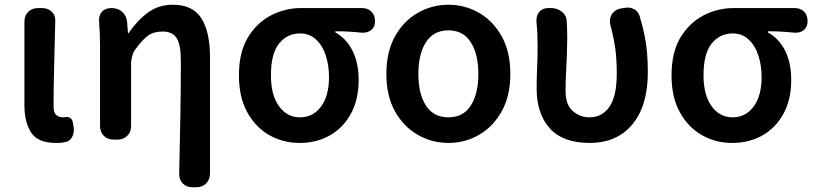

<svg xmlns="http://www.w3.org/2000/svg" viewBox="-20 -589 3440 810"><path d="M216 14Q140 14 111.5 -29.5Q83 -73 83 -146V-497Q83 -523 99 -539Q115 -555 141 -555H157Q183 -555 199 -539Q215 -523 213 -497Q211 -402 208.5 -313Q206 -224 206 -139Q206 -114 217 -104Q228 -94 249 -94L257 -95Q268 -97 276.5 -91Q285 -85 287 -74L291 -51Q294 -29 284 -10.5Q274 8 252 11Q248 12 240.5 13Q233 14 216 14Z M792 201Q766 201 750.5 184.5Q735 168 736 142Q739 19 741 -102.5Q743 -224 743 -331Q743 -400 725.5 -428Q708 -456 666 -456Q629 -456 605.5 -439.5Q582 -423 552 -382Q543 -371 538 -353.5Q533 -336 533 -321V-58Q533 -32 517 -16Q501 0 475 0H460Q434 0 418 -16Q402 -32 402 -58V-393Q402 -426 401 -447Q400 -468 398 -498Q396 -524 410 -539.5Q424 -555 451 -555Q477 -555 495 -539.5Q513 -524 516 -498L520 -449H522Q561 -505 605.5 -537Q650 -569 709 -569Q794 -569 830 -511Q866 -453 866 -348V142Q866 168 850 184.5Q834 201 808 201Z M1244 14Q1174 14 1116 -19Q1058 -52 1023 -115.5Q988 -179 988 -271Q988 -368 1025.5 -430.5Q1063 -493 1123 -524Q1183 -555 1250 -555H1507Q1532 -555 1547 -540Q1562 -525 1562 -500Q1562 -476 1547 -463Q1532 -450 1507 -451Q1489 -453 1475 -454Q1461 -455 1443 -456Q1425 -457 1395 -457V-452Q1442 -426 1467.5 -374.5Q1493 -323 1493 -252Q1493 -169 1460.5 -109.5Q1428 -50 1372 -18Q1316 14 1244 14ZM1245 -94Q1301 -94 1334.5 -139.5Q1368 -185 1368 -264Q1368 -314 1354 -356Q1340 -398 1312.5 -423Q1285 -448 1246 -448Q1192 -448 1157.5 -405.5Q1123 -363 1123 -271Q1123 -188 1157 -141Q1191 -94 1245 -94Z M1872 14Q1802 14 1742 -20.5Q1682 -55 1646 -120Q1610 -185 1610 -277Q1610 -370 1646 -435Q1682 -500 1742 -534.5Q1802 -569 1872 -569Q1942 -569 2001.5 -534.5Q2061 -500 2097 -435Q2133 -370 2133 -277Q2133 -185 2097 -120Q2061 -55 2001.5 -20.5Q1942 14 1872 14ZM1872 -94Q1934 -94 1966 -143.5Q1998 -193 1998 -277Q1998 -361 1966 -411Q1934 -461 1872 -461Q1809 -461 1777 -411Q1745 -361 1745 -277Q1745 -193 1777 -143.5Q1809 -94 1872 -94Z M2467 14Q2355 14 2299.5 -47.5Q2244 -109 2244 -215Q2244 -260 2246 -304.5Q2248 -349 2248 -393Q2248 -426 2247 -447Q2246 -468 2243 -498Q2242 -524 2255.5 -539.5Q2269 -555 2294 -555H2305Q2331 -555 2350.5 -539.5Q2370 -524 2371 -498Q2372 -487 2372.5 -464.5Q2373 -442 2373 -421Q2373 -395 2371.5 -358Q2370 -321 2368 -281Q2366 -241 2366 -205Q2366 -147 2396.5 -120.5Q2427 -94 2467 -94Q2520 -94 2551 -138.5Q2582 -183 2582 -279Q2582 -337 2576 -382Q2570 -427 2555 -483Q2549 -509 2560.5 -528Q2572 -547 2597 -553L2611 -555Q2637 -561 2656.5 -549.5Q2676 -538 2681 -512Q2692 -475 2699 -441Q2706 -407 2709.5 -369.5Q2713 -332 2713 -284Q2713 -143 2648 -64.5Q2583 14 2467 14Z M3069 14Q2999 14 2941 -19Q2883 -52 2848 -115.5Q2813 -179 2813 -271Q2813 -368 2850.5 -430.5Q2888 -493 2948 -524Q3008 -555 3075 -555H3332Q3357 -555 3372 -540Q3387 -525 3387 -500Q3387 -476 3372 -463Q3357 -450 3332 -451Q3314 -453 3300 -454Q3286 -455 3268 -456Q3250 -457 3220 -457V-452Q3267 -426 3292.5 -374.5Q3318 -323 3318 -252Q3318 -169 3285.5 -109.5Q3253 -50 3197 -18Q3141 14 3069 14ZM3070 -94Q3126 -94 3159.5 -139.5Q3193 -185 3193 -264Q3193 -314 3179 -356Q3165 -398 3137.5 -423Q3110 -448 3071 -448Q3017 -448 2982.5 -405.5Q2948 -363 2948 -271Q2948 -188 2982 -141Q3016 -94 3070 -94Z"/></svg>

Font: Chiron GoRound TC SB
Style: Regular
Weight: 500
Designer: Ryoko NISHIZUKA 西塚涼子 (kana, bopomofo & ideographs); Paul D. Hunt (Latin, Greek & Cyrillic); Sandoll Communications 산돌커뮤니
Foundry: Adobe
Version: Version 1.000;hotconv 1.1.1;makeotfexe 2.6.0